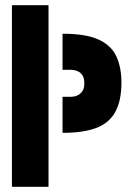

<svg xmlns="http://www.w3.org/2000/svg" viewBox="-20 -720 514 740"><path d="M26 0V-700H167V0ZM221 -208V-347H254Q257 -347 265 -348Q273 -349 282 -354Q291 -359 298 -369.5Q305 -380 305 -399Q305 -419 298 -429.5Q291 -440 281.5 -444.5Q272 -449 264 -450Q256 -451 254 -451H221V-590Q312 -590 361 -567Q410 -544 429 -501.5Q448 -459 448 -402Q448 -331 424 -288Q400 -245 350 -226.5Q300 -208 221 -208Z"/></svg>

Font: Stick No Bills ExtraLight ExtraBold
Style: Regular
Weight: 800
Version: Version 2.000